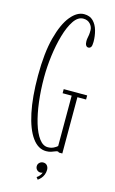

<svg xmlns="http://www.w3.org/2000/svg" viewBox="-132 -761 583 972"><g transform="rotate(15 160.0 -275.0)"><path d="M175 10Q133 10 102 -33Q71 -76 54 -156.5Q37 -237 37 -349Q37 -468.5 58.2 -548.8Q79.5 -629 112.8 -669.5Q146 -710 183 -710Q213 -710 230.8 -692Q248.5 -674 256.5 -645.8Q264.5 -617.5 264.5 -586.5Q264.5 -566 259.5 -559Q254.5 -552 246 -552Q238 -552 233.2 -559.5Q228.5 -567 228.5 -581Q228.5 -590 230 -597.5Q231.5 -605 233 -614.2Q234.5 -623.5 234.5 -639Q234.5 -657.5 221 -672.2Q207.5 -687 185 -687Q156.5 -687 135 -655Q113.5 -623 98.8 -571.8Q84 -520.5 76.5 -461.8Q69 -403 69 -349Q69 -281.5 76.5 -220.8Q84 -160 98.2 -112.8Q112.5 -65.5 132.8 -38.5Q153 -11.5 178 -11.5Q195.5 -11.5 208.8 -18.2Q222 -25 228 -31V-295H180.5V-316.5H303.5V-295H258V0H240Q239.5 -1 237.5 -2.5Q235.5 -4 232 -4Q227.5 -4 219.8 -0.8Q212 2.5 201 6.2Q190 10 175 10ZM172 160.5 163 149Q170.5 145 178.2 135.5Q186 126 186.5 119Q183 122 176 122Q164.5 122 157 114.2Q149.5 106.5 149.5 95.5Q149.5 84 157.8 76.5Q166 69 177 69Q190.5 69 197.8 78.2Q205 87.5 205 100Q205 114 200.2 125.8Q195.5 137.5 188 146Q180.5 154.5 172 160.5Z"/></g></svg>

Font: Imbue 48pt Thin
Style: Regular
Weight: 250
Designer: Tyler Finck
Foundry: Etcetera Type Company
Version: Version 1.102